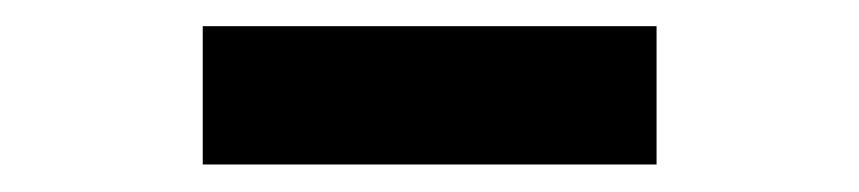

<svg xmlns="http://www.w3.org/2000/svg" viewBox="-20 -690 640 143"><path d="M131 -670.5H469V-567.5H131Z"/></svg>

Font: Urbanist ExtraBold
Style: Regular
Weight: 800
Designer: Corey Hu
Foundry: Corey Hu
Version: Version 1.330; ttfautohint (v1.8.4.7-5d5b)